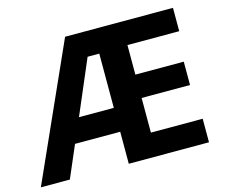

<svg xmlns="http://www.w3.org/2000/svg" viewBox="-101 -850 1153 985"><g transform="rotate(-15 476.0 -357.0)"><path d="M893 0H467V-170H227L154 0H0L320 -714H893V-590H618V-433H875V-309H618V-125H893ZM282 -297H467V-585H405Z"/></g></svg>

Font: Noto Sans
Style: Bold
Weight: 700
Designer: Monotype Design Team
Foundry: Monotype Imaging Inc.
Version: Version 2.000;GOOG;noto-source:20170915:90ef993387c0; ttfaut